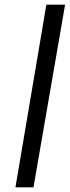

<svg xmlns="http://www.w3.org/2000/svg" viewBox="-20 -800 298 820"><path d="M258 -780 123 0H46L178 -780Z"/></svg>

Font: Jost
Style: Italic
Weight: 400
Italic angle: -5°
Version: Version 3.710